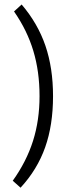

<svg xmlns="http://www.w3.org/2000/svg" viewBox="-20 -706 332 875"><path d="M221.7 -268.1Q221.7 -396 187 -497.6Q152.3 -599.1 78.6 -685.5L43.9 -653.8Q103.5 -568.4 131.8 -474.4Q160.2 -380.4 160.2 -268.1Q160.2 -157.7 130.4 -63.7Q100.6 30.3 38.1 117.7L73.7 149.4Q149.9 66.9 185.8 -34.7Q221.7 -136.2 221.7 -268.1Z"/></svg>

Font: Selawik Semilight
Style: Regular
Weight: 300
Designer: Aaron Bell
Foundry: Microsoft Corporation
Version: Version 1.01